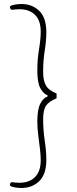

<svg xmlns="http://www.w3.org/2000/svg" viewBox="-20 -766 382 957"><path d="M87 171Q68 171 51.5 167.5Q35 164 32 161Q30 159 29.5 155Q29 151 31.5 147Q34 143 39 142Q47 143 58 144Q69 145 77 145Q126 145 154.5 116.5Q183 88 183 32Q183 8 179 -25Q175 -58 170.5 -93.5Q166 -129 166 -162Q166 -219 180.5 -248.5Q195 -278 217 -285V-291Q197 -298 181.5 -325.5Q166 -353 166 -416Q166 -469 174.5 -520.5Q183 -572 183 -608Q183 -664 154.5 -692Q126 -720 77 -720Q69 -720 58 -719Q47 -718 39 -717Q34 -719 31.5 -723Q29 -727 29.5 -731Q30 -735 32 -736Q35 -739 51.5 -742.5Q68 -746 87 -746Q140 -746 175.5 -712Q211 -678 211 -604Q211 -564 203 -514Q195 -464 195 -408Q195 -365 208.5 -340.5Q222 -316 262 -300V-276Q225 -261 210 -240Q195 -219 195 -172Q195 -119 203 -65Q211 -11 211 30Q211 103 175.5 137Q140 171 87 171Z"/></svg>

Font: Arima Thin Thin
Style: Regular
Weight: 250
Version: Version 1.100